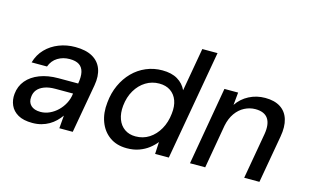

<svg xmlns="http://www.w3.org/2000/svg" viewBox="-89 -963 1962 1218"><g transform="rotate(15 892.0 -354.0)"><path d="M186 12Q127 12 91.5 -8.5Q56 -29 41 -63Q26 -97 30 -137Q35 -189 66.5 -226.5Q98 -264 151 -284.5Q204 -305 273 -305H403Q411 -351 404 -381Q397 -411 374.5 -426Q352 -441 312 -441Q268 -441 233.5 -420Q199 -399 184 -358H83Q98 -411 134 -448Q170 -485 220 -504.5Q270 -524 326 -524Q396 -524 439.5 -499.5Q483 -475 500 -429.5Q517 -384 506 -321L449 0H361L368 -85Q354 -65 335.5 -47Q317 -29 294.5 -16Q272 -3 245 4.5Q218 12 186 12ZM218 -69Q249 -69 278 -82.5Q307 -96 330 -118.5Q353 -141 368 -169.5Q383 -198 387 -229L388 -235H271Q229 -235 199.5 -223.5Q170 -212 154.5 -192.5Q139 -173 137 -146Q133 -111 154.5 -90Q176 -69 218 -69Z M806 12Q739 12 693 -21Q647 -54 626 -110.5Q605 -167 613 -237Q619 -300 643 -352.5Q667 -405 705 -443.5Q743 -482 792.5 -503Q842 -524 898 -524Q959 -524 998.5 -500.5Q1038 -477 1057 -436L1107 -720H1207L1080 0H990L994 -79Q975 -55 948.5 -34.5Q922 -14 886.5 -1Q851 12 806 12ZM840 -75Q890 -75 929.5 -100.5Q969 -126 994.5 -171Q1020 -216 1026 -274Q1032 -324 1018.5 -360.5Q1005 -397 975 -417.5Q945 -438 901 -438Q853 -438 813 -413.5Q773 -389 747 -345Q721 -301 715 -243Q710 -193 724 -155Q738 -117 768 -96Q798 -75 840 -75Z M1219 0 1308 -512H1398L1390 -429Q1420 -474 1468.5 -499Q1517 -524 1574 -524Q1635 -524 1674 -499Q1713 -474 1727.5 -426.5Q1742 -379 1730 -312L1675 0H1575L1628 -302Q1639 -369 1615 -404Q1591 -439 1532 -439Q1495 -439 1461 -421.5Q1427 -404 1403 -370Q1379 -336 1369 -287L1319 0Z"/></g></svg>

Font: DM Sans 12pt Medium
Style: Italic
Weight: 500
Italic angle: -10°
Version: Version 4.004;gftools[0.9.30]